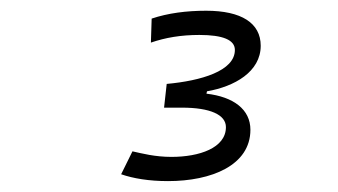

<svg xmlns="http://www.w3.org/2000/svg" viewBox="-20 -723 626 356"><path d="M291.5 -387.2C372.1 -387.2 444.3 -416.5 444.3 -482.4C444.3 -520 413.1 -543.5 362.8 -549.3L363.8 -553.7C414.6 -562.5 463.4 -589.8 463.4 -638.2C463.4 -680.2 427.7 -703.1 362.3 -703.1C325.7 -703.1 291.5 -698.7 261.2 -688.5L259.8 -644C286.6 -653.3 315.9 -658.2 349.6 -658.2C393.6 -658.2 415.5 -648.9 415.5 -630.4C415.5 -591.3 352.5 -573.2 289.1 -567.4L284.2 -523.4H317.4C369.6 -523.4 398.9 -510.3 398.9 -487.3C398.9 -448.7 349.6 -432.1 297.9 -432.1C267.1 -432.1 243.2 -438.5 225.6 -442.4L204.6 -399.9C227.1 -392.1 256.3 -387.2 291.5 -387.2Z"/></svg>

Font: Cascadia Code PL ExtraLight
Style: Italic
Weight: 200
Italic angle: -10°
Monospace: yes
Designer: Aaron Bell
Foundry: Saja Typeworks
Version: Version 2404.023